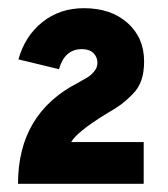

<svg xmlns="http://www.w3.org/2000/svg" viewBox="-20 -893 410 469"><path d="M24 -444Q24 -616 171 -691Q187 -700 194.5 -704.5Q202 -709 210 -718.5Q218 -728 218 -739Q218 -754 208 -763.5Q198 -773 180 -773Q138 -773 124 -724L25 -748Q41 -805 83.5 -839Q126 -873 185 -873Q251 -873 291.5 -837Q332 -801 332 -743Q332 -717 325.5 -697.5Q319 -678 303.5 -662.5Q288 -647 276 -638Q264 -629 238 -614Q167 -570 154 -546H331V-444Z"/></svg>

Font: ReCut ExtraBold
Style: Regular
Weight: 800
Designer: Giant Group (for alternate capitals set)
Version: Version 2.002;FEAKit 1.0